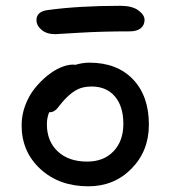

<svg xmlns="http://www.w3.org/2000/svg" viewBox="-20 -676 593 668"><path d="M171.9 -557.1Q142.6 -557.1 124.8 -572Q106.9 -586.9 106.9 -606Q106.9 -636.2 147 -641.1Q254.9 -655.8 398.9 -655.8Q439.9 -655.8 461.4 -639.9Q482.9 -624 482.9 -606.9Q482.9 -588.4 469.5 -577.6Q456.1 -566.9 432.1 -566.9Q334 -566.9 254.4 -562Q174.8 -557.1 171.9 -557.1ZM287.1 -27.8Q186 -27.8 120.6 -87.9Q55.2 -147.9 55.2 -240.2Q55.2 -275.9 67.9 -309.6Q80.6 -343.3 100.6 -368.2Q120.6 -393.1 144.3 -412.4Q168 -431.6 191.4 -441.4Q214.8 -451.2 232.9 -451.2Q239.3 -451.2 241.2 -450.2Q267.1 -458 291 -458Q387.2 -458 442.6 -400.1Q498 -342.3 498 -242.2Q498 -150.9 437.7 -89.4Q377.4 -27.8 287.1 -27.8ZM143.1 -244.1Q143.1 -184.6 180.9 -149.2Q218.8 -113.8 283.2 -113.8Q340.8 -113.8 375 -149.7Q409.2 -185.5 409.2 -245.1Q409.2 -305.7 379.9 -340.3Q350.6 -375 298.8 -375Q270 -375 250.2 -365.2Q230.5 -355.5 210 -335Q201.2 -326.2 192.1 -314.9Q183.1 -303.7 178.7 -298.3Q174.3 -293 167.2 -289.1Q160.2 -285.2 150.9 -285.2Q143.1 -265.6 143.1 -244.1Z"/></svg>

Font: Shantell Sans Irregular
Style: Regular
Weight: 400
Designer: Stephen Nixon, Anya Danilova, Shantell Martin
Foundry: Arrow Type
Version: Version 1.006;[9816181b4]